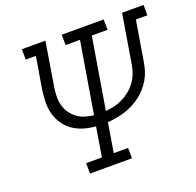

<svg xmlns="http://www.w3.org/2000/svg" viewBox="-128 -871 1030 1007"><g transform="rotate(-20 387.0 -367.5)"><path d="M208 0 207 -58H295L322 -222Q289 -224 256.5 -233.5Q224 -243 197.5 -261Q171 -279 152.5 -305.5Q134 -332 125 -363.5Q116 -395 116.5 -429.5Q117 -464 122 -499L152 -677H95V-735H226L186 -489Q182 -464 181.5 -438.5Q181 -413 187.5 -389Q194 -365 208 -345.5Q222 -326 241 -311.5Q260 -297 284 -290Q308 -283 332 -280L398 -677H318L317 -735H551L552 -677H464L398 -280Q422 -282 446.5 -287.5Q471 -293 494 -304.5Q517 -316 537.5 -333Q558 -350 573 -371Q588 -392 596.5 -415.5Q605 -439 609 -463L654 -735H774V-677H710L673 -454Q669 -430 662 -406.5Q655 -383 642 -361Q629 -339 612 -319.5Q595 -300 574.5 -284.5Q554 -269 531 -257.5Q508 -246 484 -238.5Q460 -231 436 -227Q412 -223 388 -221L361 -58H441L442 0Z"/></g></svg>

Font: Iosevka Etoile Light
Style: Italic
Weight: 300
Italic angle: -9°
Designer: Belleve Invis
Foundry: Belleve Invis
Version: Version 22.1.2; ttfautohint (v1.8.4)